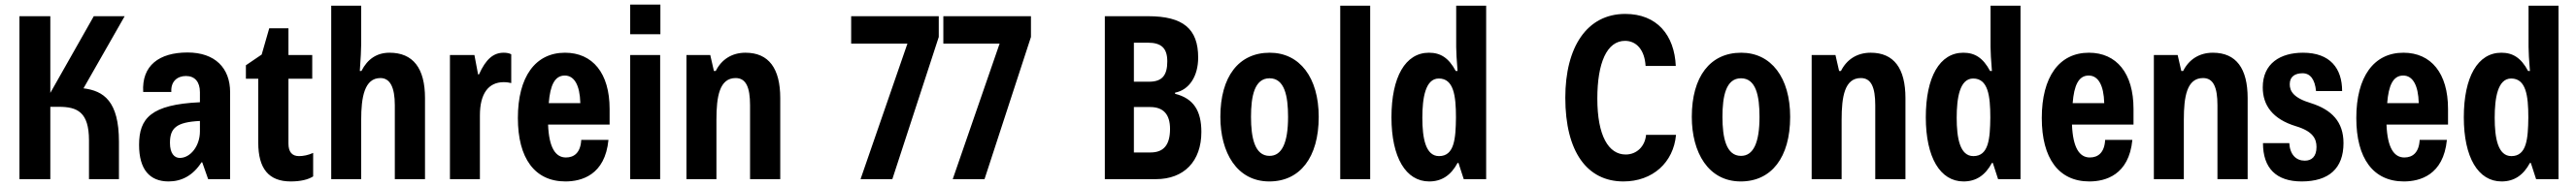

<svg xmlns="http://www.w3.org/2000/svg" viewBox="-20 -785 11261 815"><path d="M345 -398 525 -714H390L200 -378V-714H65V0H200V-317H237C318 -317 369 -294 369 -170V0H500V-164C500 -342 433 -387 345 -398Z M717 10C774 10 824 -16 861 -74H864L890 0H986V-381C986 -487 920 -555 800 -555C676 -555 599 -498 606 -382H729C726 -429 756 -452 793 -452C832 -452 854 -426 854 -381V-337C640 -327 588 -267 588 -150C588 -43 634 10 717 10ZM766 -93C742 -93 723 -113 723 -159C723 -223 750 -250 854 -255V-209C854 -146 813 -93 766 -93Z M1251 10C1294 10 1327 2 1349 -12V-115C1327 -105 1306 -101 1287 -101C1257 -101 1241 -119 1241 -156V-440H1345V-544H1241V-661H1157L1124 -546L1055 -499V-440H1109V-160C1109 -46 1155 10 1251 10Z M1428 0H1559V-261C1559 -358 1573 -443 1643 -443C1685 -443 1706 -403 1706 -324V0H1838V-355C1838 -486 1786 -554 1683 -554C1628 -554 1587 -527 1560 -474H1553C1557 -532 1559 -569 1559 -592V-760H1428Z M1947 0H2078V-280C2078 -374 2115 -425 2182 -425C2195 -425 2207 -423 2215 -421V-547C2207 -552 2194 -554 2182 -554C2137 -554 2104 -526 2074 -459H2070L2054 -544H1947Z M2645 -308C2645 -464 2571 -554 2450 -554C2320 -554 2244 -448 2244 -268C2244 -91 2318 10 2452 10C2521 10 2625 -17 2640 -172H2521C2518 -115 2489 -95 2454 -95C2409 -95 2380 -137 2376 -239H2645ZM2379 -333C2385 -411 2405 -454 2449 -454C2490 -454 2515 -413 2517 -333Z M2735 -635H2867V-765H2735ZM2735 0H2866V-544H2735Z M2981 0H3112V-261C3112 -361 3125 -443 3196 -443C3241 -443 3259 -403 3259 -324V0H3391V-355C3391 -485 3341 -554 3239 -554C3179 -554 3134 -524 3109 -474H3101L3085 -544H2981Z M3742 0H3881L4084 -623V-714H3701V-594H3947Z M4145 0H4284L4487 -623V-714H4104V-594H4350Z M4810 0H5033C5156 0 5232 -78 5232 -207C5232 -299 5198 -354 5117 -374V-379C5179 -391 5218 -451 5218 -533C5218 -659 5152 -714 4999 -714H4810ZM4937 -427V-598H4998C5057 -598 5083 -574 5083 -516C5083 -457 5062 -427 5004 -427ZM4937 -117V-316H5008C5066 -316 5095 -284 5095 -220C5095 -150 5067 -117 5010 -117Z M5529 10C5663 10 5745 -95 5745 -273C5745 -445 5662 -554 5531 -554C5395 -554 5315 -449 5315 -273C5315 -117 5387 10 5529 10ZM5530 -102C5465 -102 5449 -182 5449 -273C5449 -363 5464 -442 5530 -442C5596 -442 5611 -364 5611 -273C5611 -159 5584 -102 5530 -102Z M5839 0H5970V-760H5839Z M6228 10C6283 10 6323 -17 6352 -71H6356L6379 0H6477V-760H6346V-579C6346 -558 6348 -523 6352 -474H6344C6313 -532 6277 -554 6227 -554C6124 -554 6063 -448 6063 -271C6063 -95 6126 10 6228 10ZM6271 -101C6212 -101 6198 -180 6198 -269C6198 -355 6211 -441 6270 -441C6335 -441 6345 -366 6345 -270C6344 -177 6338 -101 6271 -101Z M7077 10C7205 10 7296 -73 7307 -194H7176C7172 -146 7137 -108 7087 -108C7012 -108 6963 -190 6963 -353C6963 -510 7005 -606 7084 -606C7135 -606 7170 -565 7174 -496H7306C7300 -631 7224 -724 7085 -724C6917 -724 6823 -578 6823 -357C6823 -119 6919 10 7077 10Z M7590 10C7724 10 7806 -95 7806 -273C7806 -445 7723 -554 7592 -554C7456 -554 7376 -449 7376 -273C7376 -117 7448 10 7590 10ZM7591 -102C7526 -102 7510 -182 7510 -273C7510 -363 7525 -442 7591 -442C7657 -442 7672 -364 7672 -273C7672 -159 7645 -102 7591 -102Z M7900 0H8031V-261C8031 -361 8044 -443 8115 -443C8160 -443 8178 -403 8178 -324V0H8310V-355C8310 -485 8260 -554 8158 -554C8098 -554 8053 -524 8028 -474H8020L8004 -544H7900Z M8564 10C8619 10 8659 -17 8688 -71H8692L8715 0H8813V-760H8682V-579C8682 -558 8684 -523 8688 -474H8680C8649 -532 8613 -554 8563 -554C8460 -554 8399 -448 8399 -271C8399 -95 8462 10 8564 10ZM8607 -101C8548 -101 8534 -180 8534 -269C8534 -355 8547 -441 8606 -441C8671 -441 8681 -366 8681 -270C8680 -177 8674 -101 8607 -101Z M9307 -308C9307 -464 9233 -554 9112 -554C8982 -554 8906 -448 8906 -268C8906 -91 8980 10 9114 10C9183 10 9287 -17 9302 -172H9183C9180 -115 9151 -95 9116 -95C9071 -95 9042 -137 9038 -239H9307ZM9041 -333C9047 -411 9067 -454 9111 -454C9152 -454 9177 -413 9179 -333Z M9396 0H9527V-261C9527 -361 9540 -443 9611 -443C9656 -443 9674 -403 9674 -324V0H9806V-355C9806 -485 9756 -554 9654 -554C9594 -554 9549 -524 9524 -474H9516L9500 -544H9396Z M10042 10C10161 10 10225 -47 10225 -158C10225 -251 10174 -304 10083 -333C10006 -356 9990 -386 9990 -416C9990 -451 10015 -464 10046 -464C10080 -464 10100 -437 10105 -386H10219C10219 -485 10167 -554 10048 -554C9950 -554 9872 -508 9872 -402C9872 -324 9915 -263 10017 -232C10090 -210 10107 -178 10107 -141C10107 -98 10085 -81 10056 -81C10018 -81 9991 -107 9988 -158H9873C9873 -48 9931 10 10042 10Z M10682 -308C10682 -464 10608 -554 10487 -554C10357 -554 10281 -448 10281 -268C10281 -91 10355 10 10489 10C10558 10 10662 -17 10677 -172H10558C10555 -115 10526 -95 10491 -95C10446 -95 10417 -137 10413 -239H10682ZM10416 -333C10422 -411 10442 -454 10486 -454C10527 -454 10552 -413 10554 -333Z M10916 10C10971 10 11011 -17 11040 -71H11044L11067 0H11165V-760H11034V-579C11034 -558 11036 -523 11040 -474H11032C11001 -532 10965 -554 10915 -554C10812 -554 10751 -448 10751 -271C10751 -95 10814 10 10916 10ZM10959 -101C10900 -101 10886 -180 10886 -269C10886 -355 10899 -441 10958 -441C11023 -441 11033 -366 11033 -270C11032 -177 11026 -101 10959 -101Z"/></svg>

Font: Kathrein 77 Bold Condensed
Style: Regular
Weight: 700
Width: 3
Designer: Lazydogs Typefoundry, based on Open Sans by Ascender Corporation
Foundry: Lazydogs Typefoundry
Version: Version 1.003;PS 001.003;hotconv 1.0.88;makeotf.lib2.5.64775